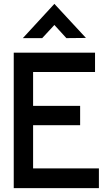

<svg xmlns="http://www.w3.org/2000/svg" viewBox="-20 -972 555 992"><path d="M261 -952 424 -776 323 -775 261 -843 198 -775H98ZM491 0H51V-700H471V-600H151V-425H394V-325H151V-102H491Z"/></svg>

Font: Railway
Style: Regular
Weight: 400
Version: 1.000